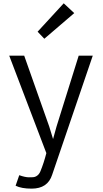

<svg xmlns="http://www.w3.org/2000/svg" viewBox="-20 -917 622 1159"><path d="M96.2 140.6Q131.8 153.3 154.5 153.3Q177.2 153.3 184.3 152.1Q191.4 150.9 198.7 147Q215.8 137.7 224.1 116.7Q244.6 66.9 259.8 7.3L35.6 -581.1H126L277.3 -152.8L300.3 -77.6L321.3 -153.3L455.1 -581.1H540L294.9 137.7Q268.1 221.7 170.9 221.7Q109.4 221.7 74.2 204.1ZM207 -725.6 364.7 -897 428.2 -837.9 247.6 -683.1Z"/></svg>

Font: Armata
Style: Regular
Weight: 400
Designer: Viktoriya Grabowska
Foundry: Viktoriya Grabowska
Version: Version 1.003